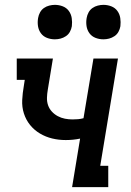

<svg xmlns="http://www.w3.org/2000/svg" viewBox="-20 -771 540 791"><path d="M277 0 310 -200Q296 -197 281 -195.5Q266 -194 251 -194Q222 -194 195 -200.5Q168 -207 144.5 -221Q121 -235 104 -256Q87 -277 78.5 -303.5Q70 -330 71.5 -359Q73 -388 78 -416L82 -442H49V-530H198Q193 -498 187.5 -466Q182 -434 177 -402Q174 -385 173.5 -368.5Q173 -352 178 -337.5Q183 -323 193.5 -311.5Q204 -300 218 -292.5Q232 -285 247.5 -282Q263 -279 279 -279Q291 -279 302 -280Q313 -281 324 -284L365 -530H466L393 -88H426V0ZM406 -609Q389 -609 373.5 -615Q358 -621 348.5 -634Q339 -647 336.5 -663.5Q334 -680 337 -697Q339 -709 345 -720Q351 -731 361 -738Q371 -745 383 -748Q395 -751 406 -751Q423 -751 438.5 -745Q454 -739 463.5 -726Q473 -713 475.5 -696.5Q478 -680 476 -663Q474 -651 468 -640Q462 -629 451.5 -622Q441 -615 429.5 -612Q418 -609 406 -609ZM206 -609Q189 -609 173.5 -615Q158 -621 148.5 -634Q139 -647 136.5 -663.5Q134 -680 137 -697Q139 -709 145 -720Q151 -731 161 -738Q171 -745 183 -748Q195 -751 206 -751Q223 -751 238.5 -745Q254 -739 263.5 -726Q273 -713 275.5 -696.5Q278 -680 276 -663Q274 -651 268 -640Q262 -629 251.5 -622Q241 -615 229.5 -612Q218 -609 206 -609Z"/></svg>

Font: Iosevka Slab Semibold
Style: Italic
Weight: 600
Italic angle: -9°
Monospace: yes
Designer: Belleve Invis
Foundry: Belleve Invis
Version: Version 11.1.1; ttfautohint (v1.8.3)